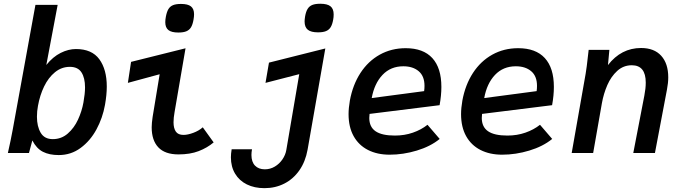

<svg xmlns="http://www.w3.org/2000/svg" viewBox="-20 -816 3640 1024"><path d="M152.5 -67 134.5 0H22Q37.5 -68 48 -125.5L169 -790H287.5L227 -469.5Q262 -513 303.5 -533.8Q345 -554.5 385 -554.5Q470 -554.5 509.8 -500Q549.5 -445.5 549.5 -354.5Q549.5 -311 540 -257Q527.5 -187 494.5 -126Q461.5 -65 410 -27Q358.5 11 293 11Q243 11 208.8 -6.5Q174.5 -24 152.5 -67ZM425 -269.5Q433.5 -317 433.5 -350Q433.5 -400.5 414.5 -430Q395.5 -459.5 352.5 -459.5Q308.5 -459.5 273.2 -430.8Q238 -402 215.2 -354.8Q192.5 -307.5 182.5 -251.5Q177 -223 177 -193.5Q177 -142 197 -108Q217 -74 261.5 -74Q307.5 -74 341.5 -103.8Q375.5 -133.5 396 -178Q416.5 -222.5 425 -269.5Z M789 -137Q789 -159 794 -192.5L831.5 -420L662 -374L679 -486L969.5 -558.5L911 -218Q905.5 -187.5 905.5 -164Q905.5 -132 917.8 -114.2Q930 -96.5 958.5 -96.5Q981 -96.5 1010.8 -107.5Q1040.5 -118.5 1061.5 -137L1119.5 -56.5Q1085 -27.5 1039.5 -10Q994 7.5 932 7.5Q860 7.5 824.5 -30Q789 -67.5 789 -137ZM861.5 -697.5Q861.5 -711 864.5 -726.5Q869.5 -753 878.2 -767.5Q887 -782 902.8 -788.5Q918.5 -795 945.5 -795Q982 -795 998.5 -781.8Q1015 -768.5 1015 -740Q1015 -727 1012 -710.5Q1007.5 -685 998.8 -670.5Q990 -656 974 -649.2Q958 -642.5 931 -642.5Q894.5 -642.5 878 -655.8Q861.5 -669 861.5 -697.5Z M1321 10.5Q1321 47.5 1340 67.2Q1359 87 1392.5 87Q1421 87 1445.5 72.5Q1470 58 1486.2 34.2Q1502.5 10.5 1507 -16L1576 -420.5L1396 -374L1414.5 -482L1715 -557.5L1620.5 -18Q1609 46 1576.8 92.2Q1544.5 138.5 1496.5 163Q1448.5 187.5 1390.5 187.5Q1337 187.5 1296.5 167.5Q1256 147.5 1233.8 110.2Q1211.5 73 1211.5 23Q1211.5 4 1215.5 -20H1324Q1321 -3.5 1321 10.5ZM1604.5 -701.5Q1604.5 -711.5 1607 -727.5Q1611.5 -754 1620.8 -768.8Q1630 -783.5 1646 -789.8Q1662 -796 1688.5 -796Q1725.5 -796 1742.5 -782.5Q1759.5 -769 1759.5 -739Q1759.5 -724 1757 -711.5Q1752.5 -685.5 1743.5 -671Q1734.5 -656.5 1718.5 -650Q1702.5 -643.5 1676 -643.5Q1639 -643.5 1621.8 -657.2Q1604.5 -671 1604.5 -701.5Z M1839 -207.5Q1839 -239.5 1846 -280Q1861.5 -364 1902.5 -427Q1943.5 -490 2005.5 -524.5Q2067.5 -559 2143.5 -559Q2237.5 -559 2285.8 -506.2Q2334 -453.5 2334 -352.5Q2334 -307 2324.5 -255L1951 -208.5Q1949.5 -197.5 1949.5 -187Q1949.5 -139 1983 -116Q2016.5 -93 2086 -93Q2137.5 -93 2182 -108.5Q2226.5 -124 2260 -150.5L2325 -75Q2276 -35 2203.2 -13Q2130.5 9 2058 9Q1992 9 1942.5 -16.2Q1893 -41.5 1866 -90Q1839 -138.5 1839 -207.5ZM2244 -358Q2244 -410 2213 -436.2Q2182 -462.5 2131 -462.5Q2063.5 -462.5 2020 -416.5Q1976.5 -370.5 1962.5 -293L2242 -330Q2244 -343.5 2244 -358Z M2439 -207.5Q2439 -239.5 2446 -280Q2461.5 -364 2502.5 -427Q2543.5 -490 2605.5 -524.5Q2667.5 -559 2743.5 -559Q2837.5 -559 2885.8 -506.2Q2934 -453.5 2934 -352.5Q2934 -307 2924.5 -255L2551 -208.5Q2549.5 -197.5 2549.5 -187Q2549.5 -139 2583 -116Q2616.5 -93 2686 -93Q2737.5 -93 2782 -108.5Q2826.5 -124 2860 -150.5L2925 -75Q2876 -35 2803.2 -13Q2730.5 9 2658 9Q2592 9 2542.5 -16.2Q2493 -41.5 2466 -90Q2439 -138.5 2439 -207.5ZM2844 -358Q2844 -410 2813 -436.2Q2782 -462.5 2731 -462.5Q2663.5 -462.5 2620 -416.5Q2576.5 -370.5 2562.5 -293L2842 -330Q2844 -343.5 2844 -358Z M3115.5 -515.5 3119.5 -550H3230L3222.5 -469Q3293 -560 3399 -560Q3469 -560 3506.5 -518.5Q3544 -477 3544 -403.5Q3544 -374 3537 -337.5L3473 0H3357.5L3416.5 -306Q3424 -344.5 3424 -375.5Q3424 -468 3349.5 -468Q3305 -468 3272 -438Q3239 -408 3219 -362Q3199 -316 3190 -265L3143.5 0H3029L3103.5 -423Q3109.5 -459 3115.5 -515.5Z"/></svg>

Font: JuliaMono SemiBoldItalic
Style: Regular
Weight: 600
Italic angle: -9°
Monospace: yes
Designer: cormullion
Foundry: corm
Version: Version 0.049; ttfautohint (v1.8.4)